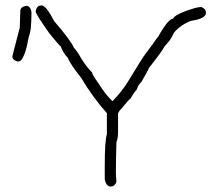

<svg xmlns="http://www.w3.org/2000/svg" viewBox="-20 -701 798 706"><path d="M562.5 -567.4Q567.4 -577.6 583 -601.1Q603 -631.3 616.2 -632.3Q624 -649.9 696.3 -671.4Q711.9 -675.3 719.7 -675.3Q737.3 -668.9 737.3 -653.8Q737.3 -632.3 682.6 -624.5Q644 -609.4 620.1 -581.5Q608.9 -557.1 598.1 -545.4Q591.8 -537.6 584 -528.8Q576.7 -513.2 527.3 -450.7Q527.3 -446.8 500 -399.9Q487.8 -388.7 482.4 -370.6Q477.1 -368.2 459 -337.4Q455.6 -337.4 423.8 -298.3Q421.4 -298.3 414.1 -284.7V-216.3Q414.1 -190.9 408.2 -179.2Q406.2 -111.8 406.2 -73.7V-64Q406.2 -52.7 408.2 -32.7Q401.9 -15.1 386.7 -15.1Q371.1 -15.1 365.2 -40.5V-89.4Q365.2 -186 373 -206.5V-284.7Q317.4 -348.1 279.3 -413.6Q237.8 -465.8 228.5 -489.7Q213.9 -503.4 203.1 -530.8Q200.2 -530.8 162.1 -577.6Q113.3 -646.5 111.3 -657.7V-659.7Q114.7 -681.2 132.8 -681.2Q149.4 -681.2 179.7 -622.6Q241.2 -551.3 252 -524.9Q262.7 -515.1 281.2 -481.9Q304.7 -446.8 318.4 -435.1Q318.4 -427.2 343.8 -392.1Q364.3 -357.9 392.6 -329.6H394.5Q430.7 -367.7 451.2 -401.9Q503.9 -488.8 513.7 -501.5Q547.9 -546.4 556.2 -559.6Q558.6 -562.5 562.5 -567.4ZM76.2 -679.7Q92.3 -679.7 95.7 -656.2Q95.7 -586.4 85.9 -566.4Q74.2 -497.6 56.6 -478.5Q50.3 -474.6 44.9 -474.6Q25.4 -480.5 25.4 -494.1L52.7 -599.6Q54.7 -647 54.7 -660.2Q54.7 -675.8 76.2 -679.7Z"/></svg>

Font: CEF Fonts CJK
Style: Regular
Weight: 400
Designer: PartyBoss (派对大魔王)
Version: Release 2.25